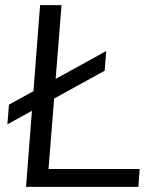

<svg xmlns="http://www.w3.org/2000/svg" viewBox="-20 -732 598 752"><path d="M527 -70 522 0H82L105 -298L9 -245L15 -322L111 -375L137 -712H221L198 -423L396 -532L390 -455L192 -346L170 -70Z"/></svg>

Font: Muli
Style: Italic
Weight: 400
Italic angle: -4.541°
Designer: Vernon Adams
Foundry: Vernon Adams
Version: Version 2.001